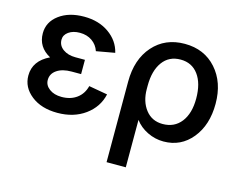

<svg xmlns="http://www.w3.org/2000/svg" viewBox="-98 -669 1267 1013"><g transform="rotate(15 535.0 -162.5)"><path d="M255 -221Q205 -221 175 -200.5Q145 -180 145 -146Q145 -117 171 -97.5Q197 -78 238 -78Q287 -78 320.5 -102.5Q354 -127 365 -171L467 -153Q451 -81 389 -36Q327 9 238 9Q150 9 95 -34.5Q40 -78 40 -142Q40 -223 126 -264Q56 -302 56 -377Q56 -439 109 -478.5Q162 -518 245 -518Q325 -518 381 -478.5Q437 -439 452 -376L351 -358Q340 -391 312 -410.5Q284 -430 245 -430Q208 -430 184 -413Q160 -396 160 -370Q160 -338 187 -318.5Q214 -299 255 -299H307V-221Z M662 -253Q662 -335 697 -383Q732 -431 795 -431Q857 -431 892 -383.5Q927 -336 927 -253Q927 -172 890.5 -125Q854 -78 790 -78Q731 -78 696.5 -122.5Q662 -167 662 -235ZM557 193H662V-66Q688 -31 730 -10.5Q772 10 818 10Q913 10 973 -63.5Q1033 -137 1033 -253Q1033 -370 967.5 -443.5Q902 -517 795 -517Q688 -517 622.5 -443Q557 -369 557 -247Z"/></g></svg>

Font: LT Superior Semi-bold
Style: Regular
Weight: 600
Designer: Daniel Lyons
Foundry: LyonsType
Version: Version 1.0